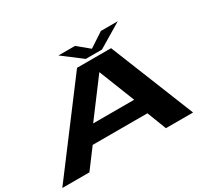

<svg xmlns="http://www.w3.org/2000/svg" viewBox="-157 -1080 1470 1344"><g transform="rotate(-30 578.5 -408.5)"><path d="M-3 0H216L332 -155H774.5L834.5 0H1054L782 -677H507ZM410 -283.5 626.5 -572H627.5L741.5 -283.5ZM591 -700.5H722L917 -817H780.5L664 -740.5L571 -817H437.5Z"/></g></svg>

Font: Anybody ExtraExpanded
Style: Bold Italic
Weight: 700
Width: 8
Italic angle: -10°
Version: Version 1.113;gftools[0.9.25]